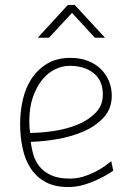

<svg xmlns="http://www.w3.org/2000/svg" viewBox="-20 -742 547 773"><path d="M261 -23Q289 -23 314 -30.5Q339 -38 361 -49Q383 -60 400 -72Q417 -84 428 -93L436 -55Q409 -36 379 -22Q353 -9 321 1Q289 11 254 11Q201 11 164.5 -8.5Q128 -28 105 -62Q82 -96 71.5 -143Q61 -190 61 -244Q61 -293 72 -341Q83 -389 107.5 -426Q132 -463 170.5 -486Q209 -509 264 -509Q304 -509 335 -496.5Q366 -484 387 -463Q408 -442 419 -414.5Q430 -387 430 -357Q430 -304 397 -268.5Q364 -233 314.5 -212Q265 -191 208.5 -181.5Q152 -172 104 -171Q107 -144 115 -117.5Q123 -91 140.5 -70Q158 -49 187 -36Q216 -23 261 -23ZM101 -207Q147 -207 199 -215Q251 -223 294 -241Q337 -259 365.5 -288.5Q394 -318 394 -361Q394 -418 357 -447.5Q320 -477 260 -477Q232 -477 203 -463.5Q174 -450 151 -422Q128 -394 113 -352.5Q98 -311 98 -254Q98 -231 101 -207ZM253 -722H281L403 -590H362L270 -690L177 -590H132Z"/></svg>

Font: Panefresco 1wt
Style: Regular
Weight: 250
Version: Version 1.000